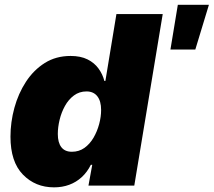

<svg xmlns="http://www.w3.org/2000/svg" viewBox="-20 -787 906 814"><path d="M209 7.3Q129.9 7.3 77.1 -46.9Q24.4 -101.1 24.4 -207.5Q24.4 -269 41 -329.8Q57.6 -390.6 90.1 -440.4Q122.6 -490.2 169.9 -520Q217.3 -549.8 279.3 -549.8Q321.8 -549.8 351.1 -535.2Q380.4 -520.5 397.9 -496.1Q415.5 -471.7 422.4 -443.8H426.8L473.6 -727.5H669.9L549.3 0H355L371.1 -88.4H365.2Q349.6 -57.1 326.4 -35.9Q303.2 -14.6 273.7 -3.7Q244.1 7.3 209 7.3ZM284.7 -143.6Q314.9 -143.6 337.9 -159.9Q360.8 -176.3 376.5 -203.1Q392.1 -230 400.4 -261Q408.7 -292 408.7 -320.8Q408.7 -358.4 392.6 -378.9Q376.5 -399.4 346.7 -399.4Q316.4 -399.4 293.5 -382.3Q270.5 -365.2 255.4 -337.9Q240.2 -310.5 232.7 -279.1Q225.1 -247.6 225.1 -218.8Q225.1 -182.6 240 -163.1Q254.9 -143.6 284.7 -143.6ZM702.6 -577.1 733.9 -766.6H865.7L808.1 -577.1Z"/></svg>

Font: Inter 16pt Black
Style: Italic
Weight: 900
Italic angle: -9.3988°
Version: Version 4.001;git-66647c0bb